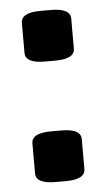

<svg xmlns="http://www.w3.org/2000/svg" viewBox="-44 -556 326 589"><g transform="rotate(-5 119.0 -261.5)"><path d="M103 2Q43 2 43 -30V-122Q43 -154 103 -154H135Q195 -154 195 -122V-30Q195 2 135 2ZM103 -369Q43 -369 43 -401V-493Q43 -525 103 -525H135Q195 -525 195 -493V-401Q195 -369 135 -369Z"/></g></svg>

Font: Asap Expanded
Style: Bold
Weight: 700
Width: 7
Designer: Pablo Cosgaya
Foundry: Omnibus-Type
Version: Version 3.001; ttfautohint (v1.8.4.7-5d5b)